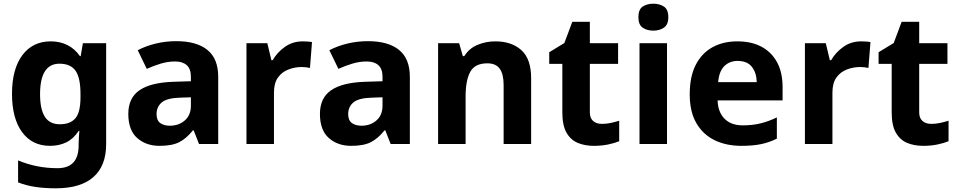

<svg xmlns="http://www.w3.org/2000/svg" viewBox="-20 -780 5190 1040"><path d="M255 -556Q305 -556 345 -536Q385 -516 413 -476H417L429 -546H555V1Q555 118 486 179Q417 240 282 240Q224 240 174.5 233Q125 226 78 208V89Q179 131 291 131Q349 131 377.5 100Q406 69 406 7V-4Q406 -21 407.5 -39Q409 -57 410 -71H406Q378 -28 339 -9Q300 10 251 10Q154 10 99.5 -64.5Q45 -139 45 -272Q45 -406 101 -481Q157 -556 255 -556ZM302 -435Q250 -435 223.5 -394Q197 -353 197 -270Q197 -188 223 -147.5Q249 -107 304 -107Q361 -107 388.5 -139.5Q416 -172 416 -253V-271Q416 -359 389 -397Q362 -435 302 -435Z M935 -557Q1045 -557 1103.5 -509.5Q1162 -462 1162 -364V0H1058L1029 -74H1025Q990 -30 951 -10Q912 10 844 10Q771 10 723 -32.5Q675 -75 675 -163Q675 -250 736 -291.5Q797 -333 919 -337L1014 -340V-364Q1014 -407 991.5 -427Q969 -447 929 -447Q889 -447 851 -435.5Q813 -424 775 -407L726 -508Q770 -531 823.5 -544Q877 -557 935 -557ZM956 -251Q884 -249 856 -225Q828 -201 828 -162Q828 -128 848 -113.5Q868 -99 900 -99Q948 -99 981 -127.5Q1014 -156 1014 -208V-253Z M1620 -556Q1631 -556 1646 -555Q1661 -554 1670 -552L1659 -412Q1652 -414 1638.5 -415.5Q1625 -417 1615 -417Q1577 -417 1542 -403.5Q1507 -390 1485.5 -360Q1464 -330 1464 -278V0H1315V-546H1428L1450 -454H1457Q1481 -496 1523 -526Q1565 -556 1620 -556Z M1973 -557Q2083 -557 2141.5 -509.5Q2200 -462 2200 -364V0H2096L2067 -74H2063Q2028 -30 1989 -10Q1950 10 1882 10Q1809 10 1761 -32.5Q1713 -75 1713 -163Q1713 -250 1774 -291.5Q1835 -333 1957 -337L2052 -340V-364Q2052 -407 2029.5 -427Q2007 -447 1967 -447Q1927 -447 1889 -435.5Q1851 -424 1813 -407L1764 -508Q1808 -531 1861.5 -544Q1915 -557 1973 -557ZM1994 -251Q1922 -249 1894 -225Q1866 -201 1866 -162Q1866 -128 1886 -113.5Q1906 -99 1938 -99Q1986 -99 2019 -127.5Q2052 -156 2052 -208V-253Z M2663 -556Q2751 -556 2804 -508.5Q2857 -461 2857 -356V0H2708V-319Q2708 -378 2687 -407.5Q2666 -437 2620 -437Q2552 -437 2527 -390.5Q2502 -344 2502 -257V0H2353V-546H2467L2487 -476H2495Q2521 -518 2566.5 -537Q2612 -556 2663 -556Z M3240 -109Q3265 -109 3288 -114Q3311 -119 3334 -126V-15Q3310 -5 3274.5 2.5Q3239 10 3197 10Q3148 10 3109.5 -6Q3071 -22 3048.5 -61.5Q3026 -101 3026 -171V-434H2955V-497L3037 -547L3080 -662H3175V-546H3328V-434H3175V-171Q3175 -140 3193 -124.5Q3211 -109 3240 -109Z M3593 -546V0H3444V-546ZM3519 -760Q3552 -760 3576 -744.5Q3600 -729 3600 -686.8Q3600 -646 3576 -630Q3552 -614 3519 -614Q3484.7 -614 3461.4 -630Q3438 -646 3438 -686.8Q3438 -729 3461.4 -744.5Q3484.7 -760 3519 -760Z M3974 -556Q4050 -556 4104.5 -527Q4159 -498 4189 -443Q4219 -388 4219 -308V-236H3867Q3869 -173 3904.5 -137Q3940 -101 4003 -101Q4056 -101 4099 -111.5Q4142 -122 4188 -144V-29Q4148 -9 4103.5 0.5Q4059 10 3996 10Q3914 10 3851 -20.5Q3788 -51 3752 -113Q3716 -175 3716 -269Q3716 -365 3748.5 -428.5Q3781 -492 3839 -524Q3897 -556 3974 -556ZM3975 -450Q3932 -450 3903.5 -422Q3875 -394 3870 -335H4079Q4078 -385 4053 -417.5Q4028 -450 3975 -450Z M4645 -556Q4656 -556 4671 -555Q4686 -554 4695 -552L4684 -412Q4677 -414 4663.5 -415.5Q4650 -417 4640 -417Q4602 -417 4567 -403.5Q4532 -390 4510.5 -360Q4489 -330 4489 -278V0H4340V-546H4453L4475 -454H4482Q4506 -496 4548 -526Q4590 -556 4645 -556Z M5024 -109Q5049 -109 5072 -114Q5095 -119 5118 -126V-15Q5094 -5 5058.5 2.5Q5023 10 4981 10Q4932 10 4893.5 -6Q4855 -22 4832.5 -61.5Q4810 -101 4810 -171V-434H4739V-497L4821 -547L4864 -662H4959V-546H5112V-434H4959V-171Q4959 -140 4977 -124.5Q4995 -109 5024 -109Z"/></svg>

Font: Noto Sans Javanese
Style: Regular
Weight: 400
Designer: Monotype Design Team
Foundry: Monotype Imaging Inc.
Version: Version 2.004